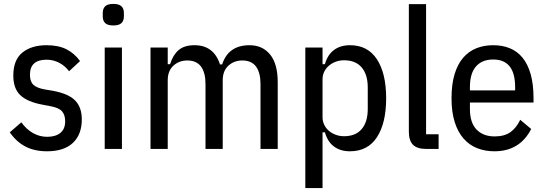

<svg xmlns="http://www.w3.org/2000/svg" viewBox="-20 -761 2785 981"><path d="M220 12Q156 12 109.5 -12.5Q63 -37 30 -85L89 -136Q116 -99 149.5 -80.5Q183 -62 221 -62Q264 -62 288.5 -82Q313 -102 313 -141Q313 -173 297.5 -191.5Q282 -210 240 -218L198 -226Q121 -240 84.5 -274Q48 -308 48 -375Q48 -455 94.5 -492.5Q141 -530 218 -530Q278 -530 319 -509.5Q360 -489 389 -449L333 -397Q312 -425 282 -440.5Q252 -456 218 -456Q133 -456 133 -379Q133 -344 151 -327.5Q169 -311 209 -304L251 -297Q331 -282 364.5 -247Q398 -212 398 -151Q398 -74 352.5 -31Q307 12 220 12Z M559 -631Q530 -631 517.5 -643Q505 -655 505 -677V-695Q505 -717 517.5 -729Q530 -741 559 -741Q588 -741 600.5 -729Q613 -717 613 -695V-677Q613 -655 600.5 -643Q588 -631 559 -631ZM515 -518H603V0H515Z M749 0V-518H837V-433H849Q863 -479 892 -504.5Q921 -530 974 -530Q1072 -530 1104 -432H1115Q1147 -530 1255 -530Q1321 -530 1360 -482.5Q1399 -435 1399 -340V0H1311V-331Q1311 -390 1288 -421Q1265 -452 1218 -452Q1176 -452 1147 -425.5Q1118 -399 1118 -351V0H1030V-331Q1030 -390 1007 -421Q984 -452 937 -452Q895 -452 866 -425.5Q837 -399 837 -351V0Z M1540 -518H1628V-433H1640Q1654 -482 1687 -506Q1720 -530 1768 -530Q1859 -530 1906 -458Q1953 -386 1953 -259Q1953 -132 1906 -60Q1859 12 1768 12Q1720 12 1687 -12Q1654 -36 1640 -85H1628V200H1540ZM1738 -65Q1797 -65 1828 -101.5Q1859 -138 1859 -204V-314Q1859 -380 1828 -416.5Q1797 -453 1738 -453Q1715 -453 1695 -445.5Q1675 -438 1660 -425Q1645 -412 1636.5 -394.5Q1628 -377 1628 -356V-162Q1628 -141 1636.5 -123.5Q1645 -106 1660 -93Q1675 -80 1695 -72.5Q1715 -65 1738 -65Z M2158 0Q2111 0 2090 -21.5Q2069 -43 2069 -88V-740H2157V-75H2221V0Z M2506 12Q2459 12 2419 -3.5Q2379 -19 2349.5 -52Q2320 -85 2303.5 -136.5Q2287 -188 2287 -259Q2287 -330 2302.5 -381.5Q2318 -433 2346.5 -466Q2375 -499 2414 -514.5Q2453 -530 2500 -530Q2547 -530 2585 -514.5Q2623 -499 2650 -466Q2677 -433 2691.5 -381.5Q2706 -330 2706 -259V-237H2381V-204Q2381 -134 2415 -99Q2449 -64 2507 -64Q2557 -64 2587.5 -85.5Q2618 -107 2638 -149L2694 -102Q2636 12 2506 12ZM2500 -457Q2443 -457 2412 -421.5Q2381 -386 2381 -316V-299H2612V-316Q2612 -457 2500 -457Z"/></svg>

Font: IBM Plex Sans Cond Text
Style: Regular
Weight: 450
Width: 3
Designer: Mike Abbink, Paul van der Laan, Pieter van Rosmalen
Foundry: Bold Monday
Version: Version 1.3